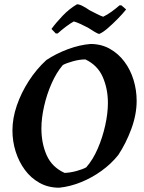

<svg xmlns="http://www.w3.org/2000/svg" viewBox="-20 -863 673 895"><path d="M256 12Q205 12 164.5 -10.5Q124 -33 96 -71Q68 -109 53 -156.5Q38 -204 38 -255Q38 -312 58.5 -371.5Q79 -431 114.5 -486Q150 -541 196 -583Q241 -613 296 -633.5Q351 -654 402 -658Q452 -658 492 -635.5Q532 -613 560 -575.5Q588 -538 602.5 -490.5Q617 -443 617 -393Q617 -329 592 -261.5Q567 -194 531 -140Q498 -99 453 -66.5Q408 -34 357 -13.5Q306 7 256 12ZM281 -57Q308 -58 337 -66Q366 -74 382 -83Q413 -118 435.5 -170Q458 -222 470.5 -278.5Q483 -335 483 -383Q483 -449 459 -504Q435 -559 378 -586Q351 -586 320.5 -577.5Q290 -569 273 -560Q243 -525 220.5 -474Q198 -423 185.5 -367.5Q173 -312 173 -264Q173 -195 197.5 -139.5Q222 -84 281 -57ZM240 -707 220 -728Q240 -756 271.5 -789Q303 -822 339 -843Q350 -843 366 -834.5Q382 -826 398 -815Q414 -807 431.5 -798Q449 -789 461 -785Q480 -794 500 -808.5Q520 -823 537 -838H546L568 -819Q553 -800 530 -776.5Q507 -753 483.5 -732.5Q460 -712 443 -705Q437 -705 422 -714Q407 -723 390 -734Q373 -743 354.5 -751.5Q336 -760 324 -763Q309 -755 287 -738.5Q265 -722 249 -707Z"/></svg>

Font: Labrada SemiBold
Style: Italic
Weight: 600
Italic angle: -7°
Designer: Mercedes Jáuregui
Foundry: Omnibus-Type Team
Version: Version 1.000; ttfautohint (v1.8.4.7-5d5b)